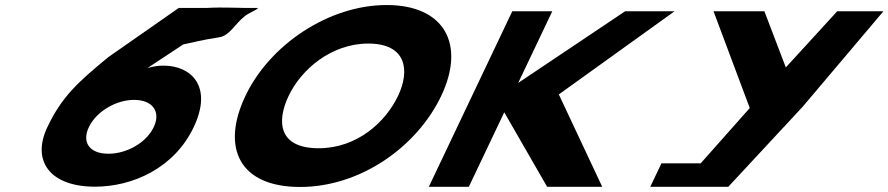

<svg xmlns="http://www.w3.org/2000/svg" viewBox="-20 -747 3549 767"><path d="M959.4 -683.7C976.9 -697.3 1023.9 -715.3 1005.8 -715.2C928 -714.3 878.6 -719.4 803 -715.2H694L412.7 -518.8C292.3 -419.4 227.8 -362.4 169.2 -239.2C105.4 -104.9 178.5 -1.2 359.6 -1.2C507.3 -1.2 675.1 -73.4 753.9 -239.2C831.5 -402.4 743.2 -484.8 633.8 -484.8C594.7 -484.8 568.3 -474.6 568.3 -474.6L712.1 -569.6C739.2 -574.7 785.1 -587.4 854.8 -597.9C898.5 -604.4 917.6 -651.4 959.4 -683.7ZM335 -239.2C364.9 -302.1 444.3 -348 515.3 -348C588.3 -348 624.1 -302.1 594.1 -239.2C565.1 -178 488.1 -132.9 413 -132.9C337.9 -132.9 305.9 -178 335 -239.2Z M960.4 -363.9C863 -159.1 933.7 -0.1 1179.1 -0.1C1418.4 -0.1 1645.2 -159.1 1742.6 -363.9C1840 -568.8 1757.1 -726.9 1524.6 -726.9C1293.6 -726.9 1057.8 -568.8 960.4 -363.9ZM1133 -363.9C1182.7 -468.5 1302.3 -573 1451.5 -573C1601.6 -573 1619.8 -468.5 1570.1 -363.9C1520.4 -259.4 1406.9 -154.8 1252.6 -154.8C1094.2 -154.8 1083.3 -259.4 1133 -363.9Z M2385.7 -0.9 2212.4 -369.8 2674.9 -702.1H2477.4L2050.1 -415.7L2186.3 -702.1H2026.5L1693.1 -0.9H1852.9L1994.4 -298.4L2165.6 -0.9Z M2830.4 -702.1 2975.1 -315.4 2779 -94.4H2622.2L2577.8 -0.9H2696H2889.4L3186.4 -320.5L3509.2 -702.1H3324.6L3119.2 -477.7L3033.5 -702.1Z"/></svg>

Font: Hussar
Style: BdSuprExtOblFive
Weight: 700
Foundry: Cannot Into Space Fonts
Version: Version 2.00